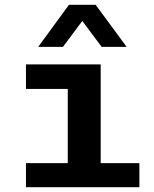

<svg xmlns="http://www.w3.org/2000/svg" viewBox="-20 -779 640 799"><path d="M262 0V-409H88V-511H399V0ZM88 0V-100H560V0ZM139 -584 267 -759H378L507 -584H403L285 -742H360L242 -584Z"/></svg>

Font: Chivo Mono SemiBold
Style: Regular
Weight: 600
Monospace: yes
Designer: Hector Gatti
Foundry: Omnibus-Type
Version: Version 1.008